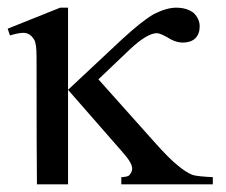

<svg xmlns="http://www.w3.org/2000/svg" viewBox="-20 -480 589 500"><path d="M157.2 -460Q157.2 -406.2 157.2 -246.1Q191.4 -278.3 294.9 -375Q348.6 -424.8 380.9 -443.4Q414.1 -460 438.5 -460Q466.8 -460 484.4 -446.3Q500 -430.7 500 -411.1Q500 -391.6 488.3 -379.9Q476.6 -369.1 456.1 -369.1Q441.4 -369.1 425.8 -377Q398.4 -393.6 388.7 -393.6Q363.3 -393.6 318.4 -351.6Q291 -325.2 236.3 -273.4Q272.5 -232.4 381.8 -110.4Q421.9 -65.4 443.4 -48.8Q462.9 -32.2 481.4 -24.4Q495.1 -20.5 534.2 -18.6Q534.2 -11.7 534.2 0Q474.6 0 295.9 0Q295.9 -4.9 295.9 -18.6Q312.5 -19.5 316.4 -23.4Q324.2 -32.2 324.2 -41Q324.2 -55.7 299.8 -83Q252 -137.7 157.2 -246.1Q157.2 -184.6 157.2 0Q136.7 0 76.2 0Q75.2 -83 75.2 -331.1Q75.2 -366.2 69.3 -376Q58.6 -394.5 41 -394.5Q28.3 -394.5 5.9 -387.7Q3.9 -393.6 0 -405.3Q34.2 -418.9 136.7 -460Q141.6 -460 157.2 -460Z"/></svg>

Font: Griech2
Style: Regular
Weight: 400
Version: 001.007